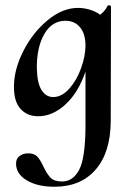

<svg xmlns="http://www.w3.org/2000/svg" viewBox="-20 -429 495 730"><path d="M394 -409Q397 -409 399.5 -407.5Q402 -406 402 -404L401 33Q400 151 343.5 216Q287 281 187 281Q122 281 81.5 256.5Q41 232 41 193Q41 174 54.5 164Q68 154 87 154Q110 154 121.5 166Q133 178 145 204Q158 232 172 246.5Q186 261 216 261Q257 261 280.5 217.5Q304 174 305 56V-157Q278 -77 229 -32Q180 13 125 13Q84 13 58.5 -14.5Q33 -42 33 -99Q33 -165 69 -235.5Q105 -306 161.5 -352.5Q218 -399 277 -399Q298 -399 320.5 -392.5Q343 -386 361 -373Q380 -388 389 -407Q391 -409 394 -409ZM305 -256Q305 -300 284.5 -325Q264 -350 229 -350Q178 -350 149 -300.5Q120 -251 120 -172Q121 -113 138 -86.5Q155 -60 182 -60Q215 -60 243.5 -92Q272 -124 288.5 -170.5Q305 -217 305 -256Z"/></svg>

Font: Cormorant Upright
Style: Bold
Weight: 700
Designer: Christian Thalmann (Catharsis Fonts)
Foundry: Catharsis Fonts
Version: Version 3.302